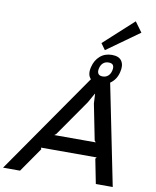

<svg xmlns="http://www.w3.org/2000/svg" viewBox="-180 -1358 1178 1452"><g transform="rotate(10 409.0 -632.0)"><path d="M284.2 -310.1H603L592.8 -321.8L538.1 -597.2L534.2 -670.9H532.2L491.2 -598.1L298.8 -321.8ZM631.8 -866.2Q645 -921.9 595.2 -921.9Q568.8 -921.9 552.2 -907Q535.6 -892.1 529.8 -866.2Q523.4 -840.8 532.5 -825.4Q541.5 -810.1 566.9 -810.1Q592.3 -810.1 609.1 -825.2Q626 -840.3 631.8 -866.2ZM631.8 -773.9 788.1 0H658.2L621.1 -188L629.9 -199.2H202.1L206.1 -187L76.2 0H-54.2L483.9 -773.9Q453.6 -805.7 469.2 -866.2Q481.9 -918.5 518.6 -950.7Q555.2 -982.9 609.9 -982.9Q664.6 -982.9 685.3 -950.7Q706.1 -918.5 692.9 -866.2Q679.2 -806.2 631.8 -773.9ZM742.2 -1264.2 798.8 -1187 549.8 -1008.8 515.1 -1057.1Z"/></g></svg>

Font: Sinkin Sans 500 Medium Italic
Style: Regular
Weight: 500
Italic angle: -112°
Designer: Keith Bates
Foundry: K-Type
Version: Sinkin Sans (version 1.0)  by Keith Bates   •   © 2014   www